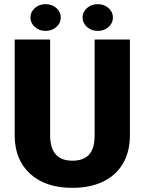

<svg xmlns="http://www.w3.org/2000/svg" viewBox="-20 -903 705 933"><path d="M611.3 -710.9V-245.6Q611.3 -166.5 577.6 -108.6Q543.9 -50.8 481 -20.5Q418 9.8 332 9.8Q202.1 9.8 127.4 -57.6Q52.7 -125 51.3 -242.2V-710.9H223.6V-238.8Q226.6 -122.1 332 -122.1Q385.3 -122.1 412.6 -151.4Q439.9 -180.7 439.9 -246.6V-710.9ZM127.9 -817.9Q127.9 -844.7 149.2 -863.8Q170.4 -882.8 201.7 -882.8Q232.9 -882.8 254.2 -863.8Q275.4 -844.7 275.4 -817.9Q275.4 -791 254.2 -772Q232.9 -752.9 201.7 -752.9Q170.4 -752.9 149.2 -772Q127.9 -791 127.9 -817.9ZM381.3 -817.9Q381.3 -844.7 402.6 -863.8Q423.8 -882.8 455.1 -882.8Q486.3 -882.8 507.6 -863.8Q528.8 -844.7 528.8 -817.9Q528.8 -791 507.6 -772Q486.3 -752.9 455.1 -752.9Q423.8 -752.9 402.6 -772Q381.3 -791 381.3 -817.9Z"/></svg>

Font: Sadagaat-English
Style: Regular
Weight: 900
Designer: Ahmed alsheikh
Foundry: Ahmed alsheikh Design
Version: Version 2.137;January 17, 2018;FontCreator 11.0.0.2408 64-bi